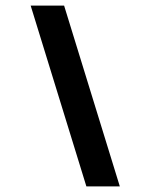

<svg xmlns="http://www.w3.org/2000/svg" viewBox="-20 -669 540 689"><path d="M410 0 210 -649H90L290 0Z"/></svg>

Font: Grotesk 03
Style: Bold
Weight: 500
Designer: Frank Adebiaye, contributions by Jérémy Landes, Ariel Martín Pérez
Foundry: Velvetyne Type Foundry
Version: Version 3.000;Glyphs 3.1.2 (3150)